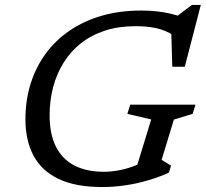

<svg xmlns="http://www.w3.org/2000/svg" viewBox="-20 -744 830 774"><path d="M398.5 -51.5Q426 -51.5 455.8 -56.8Q485.5 -62 515.2 -72.8Q545 -83.5 572 -99.5L523 -45L589.5 -262.5L493.5 -285L505 -322H768L756.5 -285L681 -262L631.5 -99.5L669.5 -76.5L661 -48Q621 -30 576 -16.8Q531 -3.5 484.5 3.2Q438 10 392.5 10Q283.5 10 215 -23.2Q146.5 -56.5 114.5 -117.8Q82.5 -179 82.5 -263Q82.5 -339 103.2 -405.8Q124 -472.5 163.5 -526.8Q203 -581 260.2 -620.2Q317.5 -659.5 390 -680.5Q462.5 -701.5 549.5 -701.5Q581 -701.5 609.8 -698.5Q638.5 -695.5 665 -689.5Q691.5 -683.5 715.5 -674.5L687 -674L753.5 -724H789.5L725 -475H674.5L670 -628.5L685.5 -598Q648.5 -622 611.2 -630.2Q574 -638.5 526.5 -638.5Q458 -638.5 403 -620.5Q348 -602.5 306.2 -569.5Q264.5 -536.5 236.5 -491.5Q208.5 -446.5 194.2 -392.8Q180 -339 180 -279Q180 -203 205.8 -152.2Q231.5 -101.5 280.5 -76.5Q329.5 -51.5 398.5 -51.5Z"/></svg>

Font: Newsreader 11pt
Style: Italic
Weight: 400
Italic angle: -17°
Version: Version 1.003